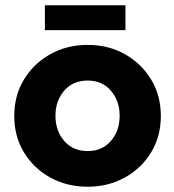

<svg xmlns="http://www.w3.org/2000/svg" viewBox="-20 -695 659 727"><path d="M312 12Q233 12 170 -23Q107 -58 70.5 -118.5Q34 -179 34 -256Q34 -333 70.5 -393.5Q107 -454 170 -489.5Q233 -525 312 -525Q391 -525 453.5 -489.5Q516 -454 552.5 -393.5Q589 -333 589 -256Q589 -179 552.5 -118.5Q516 -58 453 -23Q390 12 312 12ZM312 -123Q367 -123 400 -161.5Q433 -200 433 -257Q433 -313 400 -351.5Q367 -390 312 -390Q256 -390 223 -351.5Q190 -313 190 -257Q190 -200 223 -161.5Q256 -123 312 -123ZM150 -581V-675H455V-581Z"/></svg>

Font: MuseoModerno
Style: Bold
Weight: 700
Designer: Pablo Cosgaya, Héctor Gatti, Marcela Romero, and the Authors of The MuseoModerno Project.
Foundry: Omnibus-Type Team
Version: Version 1.001